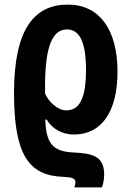

<svg xmlns="http://www.w3.org/2000/svg" viewBox="-20 -575 570 835"><path d="M275 -555C130 -555 41 -450 41 -171C41 95 103 189 255 194C293 196 308 200 308 218C308 227 306 234 303 240H423C428 227 433 208 433 185C433 106 387 92 298 88C207 84 180 45 177 -55H183C206 -16 249 10 302 10C420 10 491 -87 491 -263C491 -447 412 -555 275 -555ZM271 -447C327 -447 354 -391 354 -270C354 -150 327 -95 268 -95C232 -95 193 -130 176 -168V-201C176 -380 211 -447 271 -447Z"/></svg>

Font: Noto Sans Display SemiCondensed
Style: Bold
Weight: 700
Width: 4
Designer: Monotype Design Team
Foundry: Monotype Imaging Inc.
Version: Version 1.900